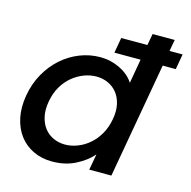

<svg xmlns="http://www.w3.org/2000/svg" viewBox="-109 -847 957 964"><g transform="rotate(15 369.5 -365.5)"><path d="M420 -680H556L567 -740H682L671 -680H739L725 -600H657L551 0H436L451 -83Q418 -45 365 -18Q312 9 244 9Q190 9 146 -12Q102 -33 73.5 -71Q45 -109 34 -161.5Q23 -214 34 -278Q45 -342 74.5 -394Q104 -446 146 -483Q188 -520 239 -540Q290 -560 345 -560Q399 -560 447 -536.5Q495 -513 520 -474L542 -600H406ZM485 -276Q493 -320 485 -354.5Q477 -389 458 -412.5Q439 -436 411 -448.5Q383 -461 351 -461Q319 -461 287 -449Q255 -437 227 -414Q199 -391 179 -357Q159 -323 151 -278Q143 -233 151 -198Q159 -163 178 -139Q197 -115 225 -102.5Q253 -90 285 -90Q317 -90 349.5 -102.5Q382 -115 409.5 -138.5Q437 -162 457 -196.5Q477 -231 485 -276Z"/></g></svg>

Font: SVN-Poppins Medium
Style: Italic
Weight: 500
Italic angle: -10°
Designer: Ninad Kale (Devanagari), Jonny Pinhorn (Latin)
Foundry: Indian Type Foundry
Version: Version 3.002 2017; ttfautohint (v1.8.3)